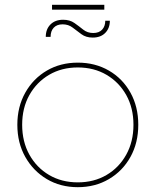

<svg xmlns="http://www.w3.org/2000/svg" viewBox="-20 -777 646 797"><path d="M303 -517Q375 -517 432 -484Q489 -451 521.5 -392.5Q554 -334 554 -259Q554 -184 521.5 -125.5Q489 -67 432 -33.5Q375 0 303 0Q231 0 174.5 -33.5Q118 -67 85 -125.5Q52 -184 52 -259Q52 -334 85 -392.5Q118 -451 174.5 -484Q231 -517 303 -517ZM303 -497Q236 -497 184 -466.5Q132 -436 102 -382.5Q72 -329 72 -259Q72 -189 102 -135Q132 -81 184 -50.5Q236 -20 303 -20Q370 -20 422 -50.5Q474 -81 504 -135Q534 -189 534 -259Q534 -329 504 -382.5Q474 -436 422 -466.5Q370 -497 303 -497ZM436 -691Q436 -660 417 -640.5Q398 -621 365 -621Q337 -621 318 -635Q299 -649 281.5 -662.5Q264 -676 240 -676Q216 -676 203 -662Q190 -648 190 -624H170Q170 -656 189.5 -675.5Q209 -695 242 -695Q270 -695 289 -681.5Q308 -668 325.5 -654Q343 -640 367 -640Q391 -640 404 -654Q417 -668 417 -691ZM196 -757H413V-737H196Z"/></svg>

Font: Alexandria Thin
Style: Regular
Weight: 250
Designer: Mohamed Gaber
Foundry: Kief Type Foundry
Version: Version 5.100